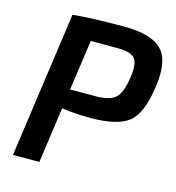

<svg xmlns="http://www.w3.org/2000/svg" viewBox="-105 -789 808 879"><g transform="rotate(15 299.0 -349.5)"><path d="M36 0 133 -690Q222 -699 377 -699Q506 -699 555.5 -647.5Q605 -596 587 -473Q569 -340 515.5 -297.5Q462 -255 334 -255Q260 -255 198 -264L161 0ZM211 -357H328Q399 -357 426 -382Q453 -407 464 -482Q474 -550 454 -573Q434 -596 373 -596H245Z"/></g></svg>

Font: Exo 2.0 Semi Bold
Style: Italic
Weight: 600
Italic angle: -8°
Designer: Natanael Gama
Version: Version 1.001;PS 001.001;hotconv 1.0.70;makeotf.lib2.5.58329